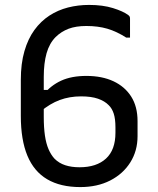

<svg xmlns="http://www.w3.org/2000/svg" viewBox="-20 -740 640 780"><path d="M341.8 -720Q397.5 -720 439.1 -707.1Q480.6 -694.1 500.6 -679.1Q505 -676 506.6 -672.8Q508.2 -669.7 508.2 -663.9Q508.2 -660.3 508.2 -653.1Q508.2 -645.8 508.2 -636.2Q508.2 -626.6 508.2 -616.7Q508.2 -606.8 508.2 -599.1Q508.2 -591.4 508.2 -587.2H492.9Q454.1 -612.1 416.2 -623.3Q378.4 -634.4 330.9 -634.4Q288.5 -634.4 258.7 -623.2Q228.9 -611.9 206.3 -589.8Q180.7 -564.2 169.2 -523.7Q157.8 -483.2 157.8 -427.8V-265.1Q157.8 -222.1 162.5 -189.4Q167.3 -156.7 177.3 -133.6Q187.3 -110.6 201.7 -95.1Q219.8 -77 245 -68.8Q270.1 -60.5 303.3 -60.5Q372.2 -60.5 410.6 -95.8Q449 -131.1 449 -200.5V-222.8Q449 -256.7 442.1 -278.2Q435.2 -299.7 421.5 -312.8Q405.5 -329.4 378.1 -339Q350.6 -348.5 309.3 -348.5Q262.6 -348.5 222.6 -333.7Q182.7 -318.9 144.3 -286.6L129.1 -374.6H196L155.7 -355.3Q186.4 -393 228.5 -412.3Q270.7 -431.6 331 -431.6Q394.4 -431.6 440.9 -409.9Q487.4 -388.1 513.1 -347.5Q538.8 -306.8 538.8 -248V-186.8Q538.8 -127 509.3 -80.2Q479.9 -33.5 427.6 -6.7Q375.3 20 306.2 20Q225.7 20 171.8 -11.7Q117.9 -43.4 91.2 -107.7Q64.6 -171.9 64.6 -269.1V-415.6Q64.6 -482 79.2 -532.1Q93.7 -582.3 119.7 -618.1Q145.8 -653.9 180.5 -676.5Q215.3 -699.1 256.3 -709.6Q297.4 -720 341.8 -720Z"/></svg>

Font: Recursive Sans Linear Light
Style: Regular
Weight: 300
Version: Version 1.085